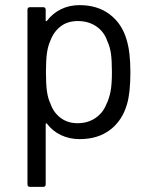

<svg xmlns="http://www.w3.org/2000/svg" viewBox="-20 -534 592 748"><path d="M488 -253Q488 -173 475 -129Q457 -65 409.5 -28.5Q362 8 290 8Q251 8 218 -7.5Q185 -23 163 -52Q161 -54 159.5 -53.5Q158 -53 158 -51V184Q158 194 148 194H97Q87 194 87 184V-496Q87 -506 97 -506H148Q158 -506 158 -496V-454Q158 -452 159.5 -451.5Q161 -451 163 -453Q185 -482 217.5 -498Q250 -514 290 -514Q360 -514 407.5 -478Q455 -442 473 -380Q488 -332 488 -253ZM416 -253Q416 -300 412 -326.5Q408 -353 398 -374Q386 -410 355.5 -431Q325 -452 283 -452Q243 -452 216 -431Q189 -410 176 -375Q167 -355 163 -328Q159 -301 159 -253Q159 -205 163 -177.5Q167 -150 177 -129Q189 -95 216.5 -74.5Q244 -54 282 -54Q322 -54 351.5 -74Q381 -94 394 -127Q405 -149 410.5 -176.5Q416 -204 416 -253Z"/></svg>

Font: Amber EN
Style: Regular
Weight: 400
Designer: Jeremy Tribby
Foundry: Tribby Type Co.
Version: Version 1.403 November 24, 2021